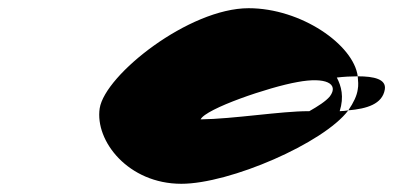

<svg xmlns="http://www.w3.org/2000/svg" viewBox="-20 -742 984 468"><path d="M223 -478C211 -398 293 -294 422 -294C540 -294 769 -393 829 -473C823 -472 815 -471 808 -471C819 -506 812 -532 801 -553C818 -555 836 -556 852 -556C842 -633 714 -722 586 -722C441 -722 236 -560 223 -478ZM469 -451C481 -477 636 -530 705 -542C774 -555 807 -538 784 -507C774 -495 755 -483 734 -471H731C665 -471 548 -452 469 -451ZM829 -473C874 -477 912 -488 918 -524C922 -549 892 -556 852 -556C853 -545 854 -534 852 -524C850 -509 842 -492 829 -473Z"/></svg>

Font: Ampere
Style: SCUltExtIta
Weight: 400
Version: Version 1